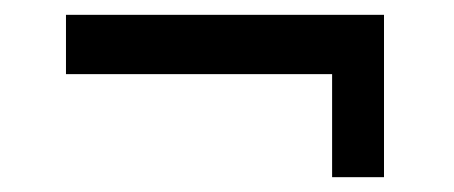

<svg xmlns="http://www.w3.org/2000/svg" viewBox="-20 -423 613 259"><path d="M69 -323V-403H498V-184H428V-323Z"/></svg>

Font: Domine Medium
Style: Regular
Weight: 500
Designer: Pablo Impallari, Rodrigo Fuenzalida, Brenda Gallo
Foundry: Pablo Impallari, Rodrigo Fuenzalida, Brenda Gallo
Version: Version 2.000